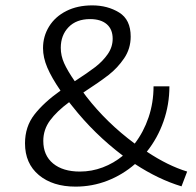

<svg xmlns="http://www.w3.org/2000/svg" viewBox="-20 -688 728 714"><path d="M73 -155Q73 -217 108 -262Q143 -307 205 -351Q172 -399 156 -436.5Q140 -474 140 -509Q140 -553 162.5 -589.5Q185 -626 226.5 -647Q268 -668 323 -668Q380 -668 423 -641.5Q466 -615 466 -552Q466 -507 441.5 -471Q417 -435 383.5 -409Q350 -383 290 -344Q293 -339 301 -329Q377 -231 481 -154Q514 -197 532.5 -251.5Q551 -306 551 -367H610Q610 -299 588 -236.5Q566 -174 526 -124Q604 -72 676 -50L655 5Q569 -21 482 -78Q436 -38 379.5 -16Q323 6 261 6Q176 6 124.5 -37Q73 -80 73 -155ZM277 -50Q321 -50 362 -65.5Q403 -81 437 -109Q330 -190 249 -293L237 -308Q191 -274 166 -240Q141 -206 141 -164Q141 -110 177.5 -80Q214 -50 277 -50ZM258 -386Q306 -417 334 -438.5Q362 -460 380.5 -486.5Q399 -513 399 -544Q399 -579 377 -598Q355 -617 315 -617Q264 -617 235 -587Q206 -557 206 -510Q206 -481 218.5 -453Q231 -425 258 -386Z"/></svg>

Font: QiushuiShotai Bright
Style: Regular
Weight: 400
Designer: Christian Thalmann (Catharsis Fonts)
Version: Version 1.250;